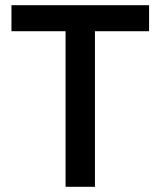

<svg xmlns="http://www.w3.org/2000/svg" viewBox="-20 -718 617 738"><path d="M553 -598H345V0H232V-598H24V-698H553Z"/></svg>

Font: IBM Plex Sans Medium
Style: Regular
Weight: 500
Designer: Mike Abbink, Paul van der Laan, Pieter van Rosmalen
Foundry: Bold Monday
Version: Version 3.201